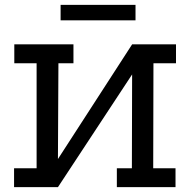

<svg xmlns="http://www.w3.org/2000/svg" viewBox="-20 -772 784 792"><path d="M39 -589H283V-511H221L219 -116L525 -589H706V-511H613L612 -78H704V0H462V-78H524L525 -465L219 0H38V-78H131V-511H39ZM230 -752H539V-688H230Z"/></svg>

Font: Podkova Medium
Style: Regular
Weight: 500
Designer: Ilya Yudin
Foundry: Cyreal (www.cyreal.org)
Version: Version 2.103